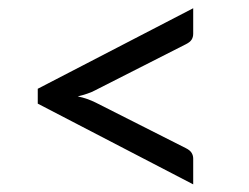

<svg xmlns="http://www.w3.org/2000/svg" viewBox="-20 -576 620 478"><path d="M74 -355 461 -555.5V-492Q461 -483.5 457 -477.2Q453 -471 443 -466L218.5 -352Q208.5 -346.5 197.2 -342.8Q186 -339 173.5 -336Q186 -333.5 197.2 -329.5Q208.5 -325.5 218.5 -320.5L443 -207Q453 -202 457 -195.5Q461 -189 461 -181V-117L74 -318Z"/></svg>

Font: Lato TR
Style: Regular
Weight: 400
Designer: Lukasz Dziedzic
Foundry: tyPoland Lukasz Dziedzic
Version: Version 1.104 2013